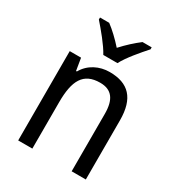

<svg xmlns="http://www.w3.org/2000/svg" viewBox="-181 -882 922 998"><g transform="rotate(30 279.5 -383.0)"><path d="M239 -606H324C347 -651 402 -715 437 -754V-766H382C347 -739 316 -711 281 -673C249 -709 213 -743 182 -766H127V-754C163 -713 215 -651 239 -606ZM313 -546C252 -546 194 -518 163 -463H158L146 -536H78V0H163V-278C163 -408 197 -473 298 -473C368 -473 399 -430 399 -345V0H484V-355C484 -487 426 -546 313 -546Z"/></g></svg>

Font: Noto Sans Ethiopic SemiCondensed
Style: Regular
Weight: 400
Width: 4
Designer: Monotype Design Team
Foundry: Monotype Imaging Inc.
Version: Version 2.102